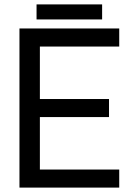

<svg xmlns="http://www.w3.org/2000/svg" viewBox="-20 -852 630 872"><path d="M475.1 -402.3H161.1V-640.6H521.5V-722.7H68.4V0H521.5V-82H161.1V-320.3H475.1ZM146 -763.7H443.8V-832H146Z"/></svg>

Font: Giphurs SC
Style: Regular
Weight: 400
Version: Version 0.920